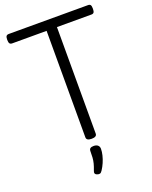

<svg xmlns="http://www.w3.org/2000/svg" viewBox="-225 -1115 1215 1533"><g transform="rotate(-20 383.0 -349.0)"><path d="M383 15Q339 15 339 -13V-918H47Q32 -918 25.5 -927Q19 -936 19 -958Q19 -981 25.5 -989.5Q32 -998 47 -998H720Q735 -998 741 -989.5Q747 -981 747 -958Q747 -936 741 -927Q735 -918 720 -918H427V-13Q427 1 416 8Q405 15 383 15ZM324 296Q312 291 309 282.5Q306 274 312 260Q324 229 330 205.5Q336 182 337.5 158.5Q339 135 339 105Q339 88 348.5 81Q358 74 377 74Q400 74 412.5 85Q425 96 425 115Q425 140 418 169Q411 198 398.5 227Q386 256 370 280Q360 296 350 299Q340 302 324 296Z"/></g></svg>

Font: Playwrite NG Modern
Style: Regular
Weight: 400
Designer: Veronika Burian, José Scaglione
Foundry: TypeTogether
Version: Version 1.002